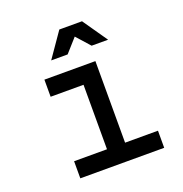

<svg xmlns="http://www.w3.org/2000/svg" viewBox="-147 -969 1043 1097"><g transform="rotate(-20 375.0 -420.0)"><path d="M465 -600V-104H665V0H155V-104H355V-496H155V-600ZM333 -840H471L575 -690H475L369 -809H435L329 -690H229Z"/></g></svg>

Font: Martian Mono VF sWd Rg
Style: Regular
Weight: 400
Width: 6
Monospace: yes
Designer: Roman Shamin
Foundry: Evil Martians
Version: Version 1.100